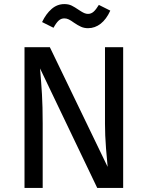

<svg xmlns="http://www.w3.org/2000/svg" viewBox="-20 -920 723 940"><path d="M583 0H456L176 -585Q182 -516 185.5 -457.5Q189 -399 189 -316V0H100V-689H224L507 -103Q504 -129 499 -194Q494 -259 494 -313V-689H583ZM342 -809Q327 -820 316.5 -825Q306 -830 295 -830Q279 -830 267 -819Q255 -808 242 -784L186 -812Q205 -852 232.5 -876Q260 -900 295 -900Q316 -900 331 -892.5Q346 -885 365 -872Q368 -870 377.5 -864Q387 -858 395 -855Q403 -852 411 -852Q426 -852 438 -862.5Q450 -873 464 -896L520 -868Q501 -826 473 -804Q445 -782 411 -782Q392 -782 376.5 -789Q361 -796 342 -809Z"/></svg>

Font: Statis Sans
Style: Regular
Weight: 400
Designer: bBox Type GmbH
Foundry: bBox Type GmbH
Version: Version 1.000